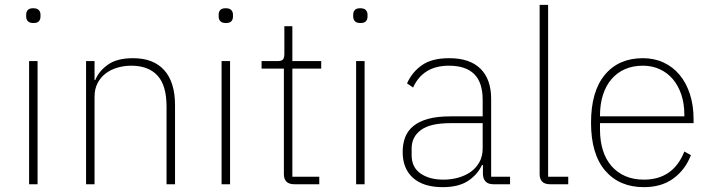

<svg xmlns="http://www.w3.org/2000/svg" viewBox="-20 -760 2938 792"><path d="M118 -665Q102 -665 95 -672.5Q88 -680 88 -691V-700Q88 -711 94.5 -718.5Q101 -726 117 -726Q133 -726 140 -718.5Q147 -711 147 -700V-691Q147 -680 140.5 -672.5Q134 -665 118 -665ZM100 -508H135V0H100Z M335 0V-508H370V-430H373Q388 -467 425.5 -493.5Q463 -520 529 -520Q613 -520 657.5 -470.5Q702 -421 702 -326V0H667V-320Q667 -408 629.5 -448.5Q592 -489 521 -489Q492 -489 464.5 -481Q437 -473 416 -457Q395 -441 382.5 -417Q370 -393 370 -361V0Z M912 -665Q896 -665 889 -672.5Q882 -680 882 -691V-700Q882 -711 888.5 -718.5Q895 -726 911 -726Q927 -726 934 -718.5Q941 -711 941 -700V-691Q941 -680 934.5 -672.5Q928 -665 912 -665ZM894 -508H929V0H894Z M1194 0Q1151 0 1151 -42V-477H1059V-508H1125Q1142 -508 1147.5 -515Q1153 -522 1153 -539V-652H1186V-508H1305V-477H1186V-31H1297V0Z M1467 -665Q1451 -665 1444 -672.5Q1437 -680 1437 -691V-700Q1437 -711 1443.5 -718.5Q1450 -726 1466 -726Q1482 -726 1489 -718.5Q1496 -711 1496 -700V-691Q1496 -680 1489.5 -672.5Q1483 -665 1467 -665ZM1449 -508H1484V0H1449Z M2015 0Q1974 0 1972 -42V-79H1968Q1950 -40 1911 -14Q1872 12 1806 12Q1727 12 1684 -26Q1641 -64 1641 -133Q1641 -166 1651 -193Q1661 -220 1684.5 -239.5Q1708 -259 1745.5 -269.5Q1783 -280 1838 -280H1971V-348Q1971 -420 1936 -454.5Q1901 -489 1832 -489Q1725 -489 1684 -399L1659 -416Q1680 -463 1721 -491.5Q1762 -520 1833 -520Q1918 -520 1962 -476.5Q2006 -433 2006 -352V-31H2084V0ZM1809 -19Q1842 -19 1871.5 -27.5Q1901 -36 1923 -52Q1945 -68 1958 -92Q1971 -116 1971 -148V-252H1838Q1754 -252 1716 -223.5Q1678 -195 1678 -148V-120Q1678 -70 1714.5 -44.5Q1751 -19 1809 -19Z M2249 0Q2206 0 2206 -42V-740H2241V-31H2324V0Z M2636 12Q2535 12 2476.5 -56Q2418 -124 2418 -254Q2418 -383 2475 -451.5Q2532 -520 2632 -520Q2679 -520 2717.5 -502Q2756 -484 2783.5 -451Q2811 -418 2826 -371.5Q2841 -325 2841 -268V-252H2455V-225Q2455 -178 2467 -140Q2479 -102 2502.5 -75Q2526 -48 2559.5 -33.5Q2593 -19 2636 -19Q2757 -19 2803 -135L2830 -120Q2807 -60 2758 -24Q2709 12 2636 12ZM2632 -489Q2590 -489 2557.5 -474.5Q2525 -460 2502 -433Q2479 -406 2467 -368Q2455 -330 2455 -284V-280H2803V-286Q2803 -332 2790.5 -369.5Q2778 -407 2755.5 -433.5Q2733 -460 2701.5 -474.5Q2670 -489 2632 -489Z"/></svg>

Font: IBM Plex Sans Thai Looped ExtraLight
Style: Regular
Weight: 200
Designer: Mike Abbink, Paul van der Laan, Pieter van Rosmalen, Ben Mitchell, Mark Frömberg
Foundry: Bold Monday
Version: Version 1.0